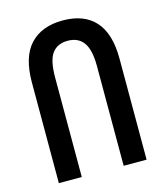

<svg xmlns="http://www.w3.org/2000/svg" viewBox="-109 -807 764 890"><g transform="rotate(-15 273.0 -362.0)"><path d="M63 -483Q63 -606 118.5 -665Q174 -724 275 -724Q377 -724 430.5 -664.5Q484 -605 484 -485V0H374V-479Q374 -557 348.5 -592Q323 -627 273 -627Q223 -627 198 -593Q173 -559 173 -478V0H63Z"/></g></svg>

Font: Noto Sans Armenian Medium Cond
Style: Regular
Weight: 500
Width: 3
Designer: Monotype Design team
Foundry: Monotype Imaging Inc.
Version: Version 1.000